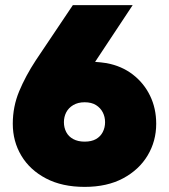

<svg xmlns="http://www.w3.org/2000/svg" viewBox="-20 -720 662 751"><path d="M311 11Q223 11 160 -22Q97 -55 63.5 -111Q30 -167 30 -236Q30 -303 55 -363Q80 -423 120 -484L265 -700H499L352 -478Q363 -477 374.5 -476Q386 -475 397 -473Q456 -462 499.5 -428.5Q543 -395 567 -345.5Q591 -296 591 -236Q591 -168 557.5 -112Q524 -56 461.5 -22.5Q399 11 311 11ZM311 -166Q338 -166 355.5 -176Q373 -186 382 -203.5Q391 -221 391 -242Q391 -263 382 -280.5Q373 -298 355.5 -309Q338 -320 311 -320Q285 -320 266.5 -309Q248 -298 239 -280.5Q230 -263 230 -242Q230 -221 239 -203.5Q248 -186 266.5 -176Q285 -166 311 -166Z"/></svg>

Font: MuseoModerno Thin Black
Style: Regular
Weight: 900
Version: Version 1.002